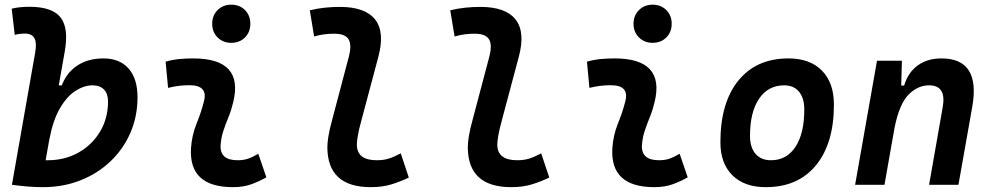

<svg xmlns="http://www.w3.org/2000/svg" viewBox="-20 -771 4142 801"><path d="M159.2 9.8Q126.5 9.8 94.7 7.1Q63 4.4 30.3 0V-0.5H29.8L126.5 -550.3Q134.3 -592.3 123.5 -611.6Q112.8 -630.9 84 -630.9Q61 -630.9 41.5 -625.5L28.8 -734.9Q47.4 -739.3 65.9 -741Q84.5 -742.7 103 -742.7Q197.8 -742.7 232.7 -698.2Q267.6 -653.8 250 -555.2L225.1 -414.6H237.8Q258.3 -468.8 303.2 -498Q348.1 -527.3 411.6 -527.3Q479 -527.3 516.4 -485.1Q553.7 -442.9 553.7 -365.2Q553.7 -285.2 523.9 -216.8Q494.1 -148.4 440.7 -97.7Q387.2 -46.9 315.4 -18.6Q243.7 9.8 159.2 9.8ZM186.5 -193.4 170.4 -102.5Q174.8 -102.5 179.2 -102.5Q251 -102.5 307.9 -134.8Q364.7 -167 397.7 -222.4Q430.7 -277.8 430.7 -347.7Q430.7 -379.9 413.8 -397.5Q397 -415 366.2 -415Q330.6 -415 294.4 -391.6Q258.3 -368.2 229.5 -318.4Q200.7 -268.6 186 -189.5Z M1057.6 -129.4 1091.3 -31.2Q1061.5 -14.2 1028.3 -2.2Q995.1 9.8 952.1 9.8Q766.6 9.8 776.9 -153.3Q780.3 -206.5 800.3 -255.9Q820.3 -305.2 831.1 -349.1Q848.1 -415.5 770.5 -415.5Q724.1 -415.5 681.2 -404.3L670.9 -513.7Q699.7 -522 728.5 -524.7Q757.3 -527.3 786.1 -527.3Q997.6 -527.3 953.1 -345.2Q945.3 -312 933.6 -283.4Q921.9 -254.9 912.4 -226.8Q902.8 -198.7 900.4 -166.5Q896 -102.5 971.2 -102.5Q995.6 -102.5 1013.9 -108.6Q1032.2 -114.7 1057.6 -129.4ZM944.8 -592.3Q910.6 -592.3 887.9 -614.7Q865.2 -637.2 865.2 -671.9Q865.2 -706.5 887.9 -729Q910.6 -751.5 944.8 -751.5Q979.5 -751.5 1002 -729Q1024.4 -706.5 1024.4 -671.9Q1024.4 -637.2 1002 -614.7Q979.5 -592.3 944.8 -592.3Z M1526.9 9.8Q1345.7 9.8 1345.7 -157.7Q1345.7 -174.3 1349.9 -201.4Q1354 -228.5 1366.2 -272.9L1435.5 -535.2Q1448.2 -584 1434.1 -607.2Q1419.9 -630.4 1374 -630.4Q1353.5 -630.4 1332.3 -627.7Q1311 -625 1290.5 -618.7L1272.5 -728Q1303.7 -735.8 1335.4 -739Q1367.2 -742.2 1398.4 -742.2Q1503.4 -742.2 1544.9 -689.7Q1586.4 -637.2 1558.1 -532.7L1488.8 -272.9Q1477.1 -230 1472.9 -205.6Q1468.8 -181.2 1468.8 -168.5Q1468.3 -102.5 1551.8 -102.5Q1579.6 -102.5 1601.1 -109.1Q1622.6 -115.7 1651.9 -131.3L1685.5 -30.3Q1651.4 -13.7 1613.5 -2Q1575.7 9.8 1526.9 9.8Z M2112.8 9.8Q1931.6 9.8 1931.6 -157.7Q1931.6 -174.3 1935.8 -201.4Q1939.9 -228.5 1952.1 -272.9L2021.5 -535.2Q2034.2 -584 2020 -607.2Q2005.9 -630.4 1960 -630.4Q1939.5 -630.4 1918.2 -627.7Q1897 -625 1876.5 -618.7L1858.4 -728Q1889.6 -735.8 1921.4 -739Q1953.1 -742.2 1984.4 -742.2Q2089.4 -742.2 2130.9 -689.7Q2172.4 -637.2 2144 -532.7L2074.7 -272.9Q2063 -230 2058.8 -205.6Q2054.7 -181.2 2054.7 -168.5Q2054.2 -102.5 2137.7 -102.5Q2165.5 -102.5 2187 -109.1Q2208.5 -115.7 2237.8 -131.3L2271.5 -30.3Q2237.3 -13.7 2199.5 -2Q2161.6 9.8 2112.8 9.8Z M2815.4 -129.4 2849.1 -31.2Q2819.3 -14.2 2786.1 -2.2Q2752.9 9.8 2710 9.8Q2524.4 9.8 2534.7 -153.3Q2538.1 -206.5 2558.1 -255.9Q2578.1 -305.2 2588.9 -349.1Q2606 -415.5 2528.3 -415.5Q2481.9 -415.5 2439 -404.3L2428.7 -513.7Q2457.5 -522 2486.3 -524.7Q2515.1 -527.3 2543.9 -527.3Q2755.4 -527.3 2710.9 -345.2Q2703.1 -312 2691.4 -283.4Q2679.7 -254.9 2670.2 -226.8Q2660.6 -198.7 2658.2 -166.5Q2653.8 -102.5 2729 -102.5Q2753.4 -102.5 2771.7 -108.6Q2790 -114.7 2815.4 -129.4ZM2702.6 -592.3Q2668.5 -592.3 2645.8 -614.7Q2623 -637.2 2623 -671.9Q2623 -706.5 2645.8 -729Q2668.5 -751.5 2702.6 -751.5Q2737.3 -751.5 2759.8 -729Q2782.2 -706.5 2782.2 -671.9Q2782.2 -637.2 2759.8 -614.7Q2737.3 -592.3 2702.6 -592.3Z M3174.8 9.8Q3085.4 9.8 3035.4 -39.8Q2985.4 -89.4 2985.4 -177.7Q2985.4 -342.8 3060.5 -435.1Q3135.7 -527.3 3269.5 -527.3Q3358.9 -527.3 3408.9 -476.6Q3459 -425.8 3459 -335Q3459 -172.4 3384 -81.3Q3309.1 9.8 3174.8 9.8ZM3196.3 -102.5Q3261.7 -102.5 3298.6 -158.4Q3335.4 -214.4 3335.4 -314Q3335.4 -361.8 3313.5 -388.4Q3291.5 -415 3251.5 -415Q3184.6 -415 3146.7 -359.1Q3108.9 -303.2 3108.9 -203.6Q3108.9 -156.2 3131.8 -129.4Q3154.8 -102.5 3196.3 -102.5Z M3547.4 0 3638.7 -517.6H3742.7L3739.7 -414.1H3752Q3768.1 -468.3 3808.3 -497.8Q3848.6 -527.3 3907.7 -527.3Q4071.8 -527.3 4036.1 -325.2L3978.5 0H3856L3913.1 -325.2Q3928.7 -415 3856 -415Q3808.6 -415 3770.3 -376.2Q3731.9 -337.4 3711.9 -237.8L3669.9 0Z"/></svg>

Font: Cascadia Code NF SemiBold
Style: Italic
Weight: 600
Italic angle: -10°
Monospace: yes
Designer: Aaron Bell
Foundry: Saja Typeworks
Version: Version 2404.023; ttfautohint (v1.8.4)